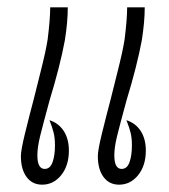

<svg xmlns="http://www.w3.org/2000/svg" viewBox="-20 -505 460 524"><path d="M37 -79Q37 -95 48 -140Q59 -185 72 -234Q76 -251 90.5 -308Q105 -365 110 -397Q117 -453 117 -485H165Q165 -445 157 -395Q144 -325 115 -230Q97 -164 89.5 -133.5Q82 -103 82 -81Q82 -44 102 -44Q117 -44 123.5 -62.5Q130 -81 130 -108Q130 -128 126.5 -142.5Q123 -157 115 -177Q140 -169 154 -147.5Q168 -126 168 -94Q168 -53 147 -27Q126 -1 95 -1Q68 -1 52.5 -22Q37 -43 37 -79ZM247 -79Q247 -95 258 -140Q269 -185 282 -234Q286 -251 300.5 -308Q315 -365 320 -397Q327 -453 327 -485H375Q375 -445 367 -395Q354 -325 325 -230Q307 -164 299.5 -133.5Q292 -103 292 -81Q292 -44 312 -44Q327 -44 333.5 -62.5Q340 -81 340 -108Q340 -128 336.5 -142.5Q333 -157 325 -177Q350 -169 364 -147.5Q378 -126 378 -94Q378 -53 357 -27Q336 -1 305 -1Q278 -1 262.5 -22Q247 -43 247 -79Z"/></svg>

Font: Charmonman
Style: Regular
Weight: 400
Designer: Ekaluck Peanpanawate
Foundry: Cadson Demak Co.,Ltd.
Version: Version 1.000; ttfautohint (v1.6)